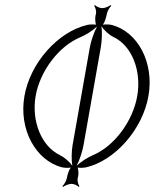

<svg xmlns="http://www.w3.org/2000/svg" viewBox="-20 -652 608 754"><path d="M120 -275C137 -373 211 -471 296 -506C318 -515 344 -532 361 -548C349 -525 337 -490 333 -467L265 -82C261 -59 260 -24 264 -1C253 -17 233 -34 215 -43C142 -78 103 -177 120 -275ZM76 -275C53 -144 120 -22 223 5C231 7 248 8 258 6C251 15 246 31 244 40L242 49C240 59 231 74 225 79L228 82C234 77 250 70 261 70C271 70 285 77 289 82L292 79C288 74 283 59 285 49L287 40C289 31 288 15 285 6C294 8 310 7 319 5C432 -22 540 -144 563 -275C586 -405 522 -527 419 -554C411 -556 394 -557 384 -555C391 -564 396 -581 398 -590L400 -599C402 -609 411 -624 417 -629L414 -632C408 -627 392 -620 382 -620C371 -620 357 -627 353 -632L350 -629C354 -624 359 -609 357 -599L355 -590C353 -581 354 -564 357 -555C347 -557 330 -556 322 -554C208 -527 99 -406 76 -275ZM281 -1C293 -24 304 -59 308 -82L376 -467C380 -490 382 -526 378 -549C389 -533 408 -515 427 -506C499 -471 536 -373 519 -275C502 -177 430 -79 346 -43C324 -34 298 -17 281 -1Z"/></svg>

Font: Armata Saber
Style: RgIta
Weight: 400
Designer: Jasper
Foundry: Cannot Into Space Fonts
Version: Version 0.970